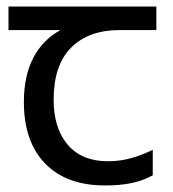

<svg xmlns="http://www.w3.org/2000/svg" viewBox="-20 -557 530 587"><path d="M301 10Q183 10 118 -57Q53 -124 53 -245Q53 -325 82 -380.5Q111 -436 165 -465H6V-537H458V-465H345Q251 -465 197.5 -411.5Q144 -358 144 -252Q144 -165 187 -114.5Q230 -64 310 -64Q347 -64 381 -73.5Q415 -83 447 -99V-21Q418 -5 383 2.5Q348 10 301 10Z"/></svg>

Font: uhindi25
Style: Book
Weight: 400
Designer: Jelle Bosma - Monotype Design Team
Foundry: Monotype Imaging Inc.
Version: Version 2.003